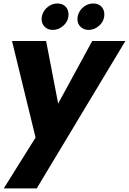

<svg xmlns="http://www.w3.org/2000/svg" viewBox="-20 -787 720 1072"><path d="M178.6 -19 47.1 -557.9H237.5L304.7 -208.7L494.8 -557.9H679.9L185.1 264.8H1.1ZM274.6 -620Q247.9 -620 230.2 -636.9Q212.5 -653.8 212.5 -679.6Q212.5 -703.8 224.9 -723.8Q237.3 -743.8 257.5 -755.6Q277.7 -767.5 300.4 -767.5Q328.7 -767.5 345.6 -750.6Q362.5 -733.7 362.5 -706.8Q362.5 -671 335.8 -645.5Q309 -620 274.6 -620ZM474.6 -620Q447.9 -620 430.2 -636.9Q412.5 -653.8 412.5 -679.6Q412.5 -703.8 424.9 -723.8Q437.3 -743.8 457.5 -755.6Q477.7 -767.5 500.4 -767.5Q528.7 -767.5 545.6 -750.6Q562.5 -733.7 562.5 -706.8Q562.5 -671 535.8 -645.5Q509 -620 474.6 -620Z"/></svg>

Font: Poppins Variable
Style: Italic
Weight: 100
Italic angle: -10°
Designer: Jonny Pinhorn
Foundry: Indian Type Foundry
Version: Version 6.000